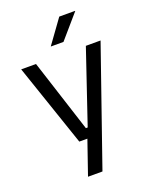

<svg xmlns="http://www.w3.org/2000/svg" viewBox="-157 -767 808 1024"><g transform="rotate(-20 247.0 -255.5)"><path d="M239 -75.5H285.5L243 -57L389 -488H472.5L243 172H161L238 -51L273.5 -20H181.5L22 -488H106ZM212.5 -549.5 309 -683H399V-681.5L284 -548.5H212.5Z"/></g></svg>

Font: Anek Devanagari Medium
Style: Regular
Weight: 400
Version: Version 1.003